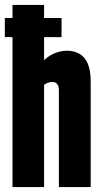

<svg xmlns="http://www.w3.org/2000/svg" viewBox="-24 -760 414 780"><path d="M-4.4 -609.2V-686.8H226V-609.2ZM26.8 0V-740H155V-515.2Q168.8 -528.6 184.3 -537.1Q199.8 -545.6 216.1 -549.8Q232.5 -554 247 -554Q276.4 -554 298.3 -541.7Q320.2 -529.4 332.3 -502.1Q344.4 -474.9 344.4 -428.8V0H215.2V-393.2Q215.2 -412 207.4 -419.6Q199.6 -427.2 188.2 -427.2Q183.3 -427.2 177.2 -425.7Q171.2 -424.2 165.4 -421.6Q159.5 -419 155 -414.8V0Z"/></svg>

Font: Georama ExtraCondensed Thin
Style: Regular
Weight: 100
Width: 2
Designer: Jean-Baptiste Levee
Foundry: Production Type
Version: Version 1.001